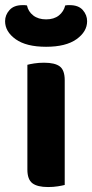

<svg xmlns="http://www.w3.org/2000/svg" viewBox="-47 -736 366 763"><path d="M61.8 -277.6H210.2V-1Q200.8 1.5 182.9 4.4Q164.9 7.3 144 7.3Q101.5 7.3 81.6 -7.9Q61.8 -23.1 61.8 -62.2ZM210.2 -230.4H61.8V-478.5Q71.3 -481.2 89.3 -484Q107.3 -486.8 128.2 -486.8Q171.4 -486.8 190.8 -471.9Q210.2 -457.1 210.2 -417.1ZM136.2 -659Q167.4 -659 186.9 -674.5Q206.4 -690 212.2 -714.4Q217 -715.4 221.3 -715.5Q225.7 -715.6 230 -715.6Q265 -715.6 282.1 -696Q299.2 -676.4 299.2 -651.8Q299.2 -610.2 256.9 -580.1Q214.6 -550.1 136.2 -550.1Q57.3 -550.1 15.3 -580.1Q-26.8 -610.2 -26.8 -651.8Q-26.8 -676.4 -9.3 -696Q8.2 -715.6 42.4 -715.6Q47.4 -715.6 51.6 -715.5Q55.7 -715.4 60.2 -714.4Q65.2 -690 85.2 -674.5Q105.2 -659 136.2 -659Z"/></svg>

Font: Baloo Bhaijaan 2
Style: Regular
Weight: 400
Designer: Sanskriti Dholi, Noopur Datye and Ek Type
Foundry: Ek Type
Version: Version 1.701